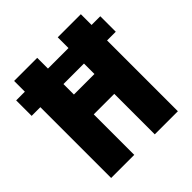

<svg xmlns="http://www.w3.org/2000/svg" viewBox="-195 -857 999 999"><g transform="rotate(-45 304.5 -357.0)"><path d="M59 0V-521H-5V-635H59V-714H229V-635H380V-714H550V-635H614V-521H550V0H380V-298H229V0ZM229 -444H380V-521H229Z"/></g></svg>

Font: Noto Sans Gujarati UI ExtraCondensed Black
Style: Regular
Weight: 900
Width: 2
Designer: Jelle Bosma - Monotype Design Team, Universal Thirst
Foundry: Monotype Imaging Inc.
Version: Version 2.106; ttfautohint (v1.8.4.7-5d5b)